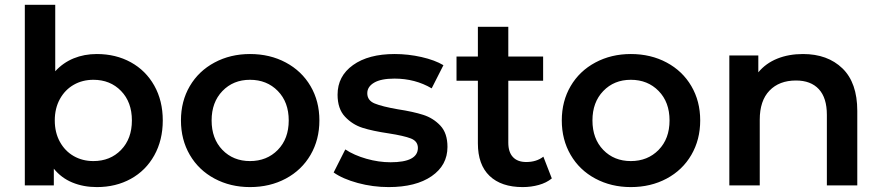

<svg xmlns="http://www.w3.org/2000/svg" viewBox="-20 -762 3620 789"><path d="M82 0V-742.2H207V-469.2Q239.3 -504.4 282.7 -522.2Q326.2 -540 377.9 -540Q456.1 -540 517.6 -506.1Q579.1 -472.2 614 -410.2Q648.9 -348.1 648.9 -267.1Q648.9 -186 614 -123.5Q579.1 -61 517.6 -27.1Q456.1 6.8 377.9 6.8Q322.8 6.8 277.3 -12Q231.9 -30.8 201.2 -68.8V0ZM205.1 -267.1Q205.1 -217.3 226.1 -179.2Q247.1 -141.1 283 -120.6Q318.8 -100.1 363.8 -100.1Q433.1 -100.1 477.5 -146Q522 -191.9 522 -267.1Q522 -342.3 477.5 -388.2Q433.1 -434.1 363.8 -434.1Q318.8 -434.1 283 -413.6Q247.1 -393.1 226.1 -355Q205.1 -316.9 205.1 -267.1Z M723.6 -267.1Q723.6 -346.2 760 -408.2Q796.4 -470.2 861.6 -505.1Q926.8 -540 1007.3 -540Q1089.4 -540 1154.5 -505.1Q1219.7 -470.2 1256.1 -408.2Q1292.5 -346.2 1292.5 -267.1Q1292.5 -188 1256.1 -125.5Q1219.7 -63 1154.5 -28.1Q1089.4 6.8 1007.3 6.8Q926.8 6.8 861.6 -28.1Q796.4 -63 760 -125.5Q723.6 -188 723.6 -267.1ZM849.6 -267.1Q849.6 -191.9 894 -146Q938.5 -100.1 1007.3 -100.1Q1076.7 -100.1 1121.6 -146Q1166.5 -191.9 1166.5 -267.1Q1166.5 -342.3 1121.6 -388.2Q1076.7 -434.1 1007.3 -434.1Q938.5 -434.1 894 -387.9Q849.6 -341.8 849.6 -267.1Z M1351.1 -53.2 1398.9 -147.9Q1435.1 -124 1485.6 -109.6Q1536.1 -95.2 1585 -95.2Q1696.8 -95.2 1697.3 -153.8Q1697.3 -181.6 1668.7 -192.9Q1640.1 -204.1 1577.1 -213.9Q1511.2 -223.6 1469.7 -236.8Q1428.2 -250 1397.7 -282.5Q1367.2 -314.9 1367.2 -373Q1367.2 -449.2 1430.7 -494.6Q1494.1 -540 1602.1 -540Q1657.2 -540 1712.2 -527.6Q1767.1 -515.1 1802.2 -494.1L1753.9 -398.9Q1686 -439 1601.1 -439Q1545.9 -439 1517.6 -422.4Q1489.3 -405.8 1489.3 -378.9Q1489.3 -349.1 1519.8 -336.7Q1550.3 -324.2 1614.3 -313Q1678.2 -303.2 1719.2 -290Q1760.3 -276.9 1789.6 -245.8Q1818.8 -214.8 1818.8 -158.2Q1818.8 -83 1753.9 -38.1Q1689 6.8 1577.1 6.8Q1512.2 6.8 1450.2 -10Q1388.2 -26.9 1351.1 -53.2Z M1856 -430.2V-529.8H1943.8V-651.9H2068.8V-529.8H2211.9V-430.2H2068.8V-175.8Q2068.8 -136.7 2087.9 -116.5Q2106.9 -96.2 2142.6 -96.2Q2184.6 -96.2 2212.9 -118.2L2247.6 -28.8Q2225.6 -10.7 2194.1 -2Q2162.6 6.8 2127.9 6.8Q2040 6.8 1991.9 -39.1Q1943.8 -85 1943.8 -172.9V-430.2Z M2288.6 -267.1Q2288.6 -346.2 2325 -408.2Q2361.3 -470.2 2426.5 -505.1Q2491.7 -540 2572.3 -540Q2654.3 -540 2719.5 -505.1Q2784.7 -470.2 2821 -408.2Q2857.4 -346.2 2857.4 -267.1Q2857.4 -188 2821 -125.5Q2784.7 -63 2719.5 -28.1Q2654.3 6.8 2572.3 6.8Q2491.7 6.8 2426.5 -28.1Q2361.3 -63 2325 -125.5Q2288.6 -188 2288.6 -267.1ZM2414.6 -267.1Q2414.6 -191.9 2459 -146Q2503.4 -100.1 2572.3 -100.1Q2641.6 -100.1 2686.5 -146Q2731.4 -191.9 2731.4 -267.1Q2731.4 -342.3 2686.5 -388.2Q2641.6 -434.1 2572.3 -434.1Q2503.4 -434.1 2459 -387.9Q2414.6 -341.8 2414.6 -267.1Z M2977.1 0V-534.2H3096.2V-464.8Q3127 -502 3174.1 -521Q3221.2 -540 3279.8 -540Q3380.9 -540 3441.9 -481Q3502.9 -421.9 3502.9 -306.2V0H3377.9V-290Q3377.9 -359.9 3345 -395.5Q3312 -431.2 3251 -431.2Q3182.1 -431.2 3142.1 -389.6Q3102.1 -348.1 3102.1 -270V0Z"/></svg>

Font: Montserrat SemiBold
Style: Regular
Weight: 600
Designer: Julieta Ulanovsky
Foundry: Julieta Ulanovsky
Version: Version 7.200